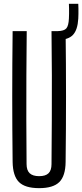

<svg xmlns="http://www.w3.org/2000/svg" viewBox="-20 -960 423 987"><path d="M181.2 7.2Q108.8 7.2 77.4 -24.2Q46 -55.6 44.9 -127.8Q42.9 -295.5 42.9 -464Q42.9 -632.4 44.9 -800H117.4Q116.2 -688.4 115.6 -573.2Q114.9 -458.1 115.3 -343.3Q115.6 -228.5 116.6 -116.5Q116.6 -84.4 132.6 -69.4Q148.6 -54.4 181.2 -54.4Q214.3 -54.4 229.5 -69.4Q244.8 -84.4 244.8 -116.5Q245.8 -228.5 246.3 -343.3Q246.9 -458.1 246.6 -573.2Q246.4 -688.4 244.8 -800H317.3Q319.4 -632.4 319.4 -464Q319.4 -295.5 317.3 -127.8Q316.6 -55.6 285 -24.2Q253.5 7.2 181.2 7.2ZM276.6 -754.8Q272.3 -754.8 267.6 -755.3Q262.8 -755.7 257.4 -756.8L256.6 -800Q263.3 -800 267.8 -800Q272.3 -800 276.6 -800Q309.7 -800.8 321.1 -814.2Q332.5 -827.6 334.2 -864.1Q334.7 -874 335 -888.1Q335.2 -902.2 335 -916.3Q334.7 -930.4 334.2 -940.3H382.4Q382.9 -930.4 383.2 -916.3Q383.4 -902.2 383.2 -888.1Q382.9 -874 382.4 -864.1Q379.1 -806.2 354.9 -780.5Q330.6 -754.8 276.6 -754.8Z"/></svg>

Font: Big Shoulders Thin
Style: Regular
Weight: 100
Designer: Patric King
Foundry: XO Type Co
Version: Version 2.002